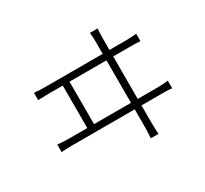

<svg xmlns="http://www.w3.org/2000/svg" viewBox="-155 -981 1310 1229"><g transform="rotate(-30 500.0 -366.5)"><path d="M364 -237V-551H637V-237ZM687 -237V-551H810C828 -551 861 -551 887 -549V-603C862 -601 838 -599 810 -599H687V-690C687 -701 688 -728 690 -756H633C636 -729 637 -704 637 -690V-599H214C187 -599 159 -600 131 -603V-549C161 -550 188 -551 214 -551H314V-237H177C151 -237 124 -238 95 -242V-186C125 -188 151 -189 177 -189H637V-70C637 -60 637 -23 633 23H690C687 -22 687 -61 687 -72V-189H836C854 -189 887 -189 912 -186V-242C887 -239 863 -237 836 -237Z"/></g></svg>

Font: Genne Gothic Light
Style: Regular
Weight: 300
Designer: Ryoko NISHIZUKA (kana & ideographs); Paul D. Hunt (Latin, Greek & Cyrillic); Wenlong ZHANG (bopomofo); Sandoll Communica
Foundry: Adobe Systems Incorporated
Version: Version 1.004;PS 1.004;hotconv 16.6.51;makeotf.lib2.5.65220